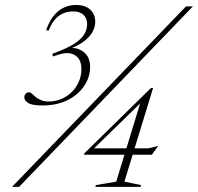

<svg xmlns="http://www.w3.org/2000/svg" viewBox="-20 -730 774 750"><path d="M27 0 706.5 -705H733.5L54.5 0ZM187 -509.5 184.5 -520Q240.5 -540 269.8 -559Q299 -578 309.8 -597.2Q320.5 -616.5 320.5 -635.5Q320.5 -658 306.2 -671.8Q292 -685.5 264.5 -685.5Q234.5 -685.5 210.2 -668.2Q186 -651 169.5 -610L160.5 -612.5Q177 -661 207 -685.8Q237 -710.5 276 -710.5Q313.5 -710.5 332.8 -692.2Q352 -674 352 -645Q352 -625.5 341.8 -606Q331.5 -586.5 308 -568.5Q284.5 -550.5 245 -536.5V-541Q279.5 -547.5 305.8 -527.8Q332 -508 332 -468.5Q332 -429 309 -394.5Q286 -360 244 -339Q202 -318 146 -318Q104.5 -318 89.8 -328Q75 -338 75 -349.5Q75 -358 80.2 -363.8Q85.5 -369.5 94 -369.5Q99 -369.5 104.8 -364Q110.5 -358.5 119.2 -351.2Q128 -344 140.5 -338.8Q153 -333.5 170.5 -333.5Q196.5 -333.5 219.5 -343.2Q242.5 -353 260.2 -370.5Q278 -388 288 -411Q298 -434 298 -460.5Q298 -498 273.8 -513.8Q249.5 -529.5 210 -517ZM532.5 -342.5 546.5 -344.5 332.5 -136 333 -150.5H558.5L598 -160L573 -125.5H308.5L309 -130.5L570 -386.5H578L466 -20.5L531 -7L529 0H352.5L354.5 -7L434 -20.5Z"/></svg>

Font: Newsreader 60pt ExtraLight
Style: Italic
Weight: 250
Italic angle: -17°
Designer: Hugues Gentile
Foundry: Production Type
Version: Version 1.003